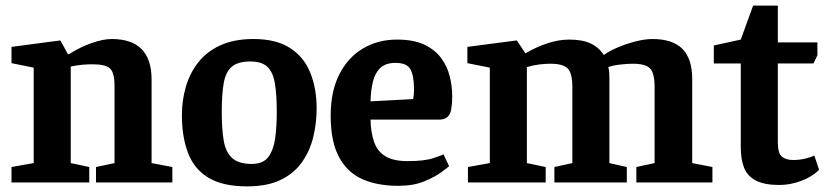

<svg xmlns="http://www.w3.org/2000/svg" viewBox="-20 -650 2958 684"><path d="M21 0V-55L100 -69V-409L21 -425V-483L195 -506L222 -457H226Q265 -482 306 -496.5Q347 -511 378 -511Q449 -511 484.5 -475Q520 -439 520 -367V-69L594 -55V0H322V-55L388 -69V-344Q388 -390 372.5 -405.5Q357 -421 309 -421Q293 -421 274.5 -419.5Q256 -418 232 -413V-69L298 -55V0Z M860 14Q775 14 724 -16Q673 -46 650.5 -103.5Q628 -161 628 -240Q628 -292 642 -340.5Q656 -389 686 -427.5Q716 -466 765 -488.5Q814 -511 883 -511Q963 -511 1012.5 -479.5Q1062 -448 1085 -392Q1108 -336 1108 -263Q1108 -210 1095.5 -160Q1083 -110 1054.5 -70.5Q1026 -31 978.5 -8.5Q931 14 860 14ZM877 -66Q918 -66 936.5 -91.5Q955 -117 960.5 -159Q966 -201 966 -250Q966 -315 959 -354.5Q952 -394 932 -412.5Q912 -431 872 -431Q828 -431 806 -412.5Q784 -394 777 -354Q770 -314 770 -250Q770 -190 777 -149Q784 -108 807 -87Q830 -66 877 -66Z M1399 12Q1325 12 1271.5 -11.5Q1218 -35 1188 -90Q1158 -145 1158 -238Q1158 -324 1188.5 -384.5Q1219 -445 1272.5 -477Q1326 -509 1395 -509Q1454 -509 1492.5 -490.5Q1531 -472 1552.5 -442Q1574 -412 1582.5 -377Q1591 -342 1591 -308Q1591 -256 1580 -240Q1569 -224 1545 -224H1300Q1301 -177 1313 -143.5Q1325 -110 1353.5 -93Q1382 -76 1432 -76Q1493 -76 1525 -87Q1557 -98 1560 -100L1580 -58Q1576 -54 1553 -37Q1530 -20 1491.5 -4Q1453 12 1399 12ZM1300 -289 1452 -297Q1455 -315 1455 -330Q1455 -379 1442.5 -402.5Q1430 -426 1389 -426Q1354 -426 1335 -408Q1316 -390 1308.5 -359Q1301 -328 1300 -289Z M1647 0V-55L1725 -69V-409L1645 -425V-483L1821 -506L1852 -460Q1889 -482 1929.5 -495.5Q1970 -509 2008 -509Q2055 -509 2084.5 -495Q2114 -481 2131 -454Q2150 -468 2180.5 -481Q2211 -494 2244.5 -502.5Q2278 -511 2304 -511Q2376 -511 2411 -476Q2446 -441 2446 -368V-69L2518 -55V0H2247V-55L2312 -69V-340Q2312 -389 2296 -406Q2280 -423 2234 -423Q2215 -423 2189 -420Q2163 -417 2147 -411Q2150 -401 2150.5 -389Q2151 -377 2151 -367V-69L2213 -55V0H1955V-55L2019 -69V-340Q2019 -389 2002.5 -406Q1986 -423 1940 -423Q1923 -423 1902 -420.5Q1881 -418 1857 -411V-69L1924 -55V0Z M2756 9Q2704 9 2673.5 -6.5Q2643 -22 2631 -52Q2619 -82 2619 -126V-424H2523V-488L2619 -509L2663 -630H2751V-499H2892V-453L2878 -424H2751V-144Q2751 -104 2765.5 -92Q2780 -80 2805 -80Q2827 -80 2847 -84.5Q2867 -89 2881 -96L2898 -45Q2873 -20 2834 -5.5Q2795 9 2756 9Z"/></svg>

Font: Faustina Light
Style: Bold
Weight: 700
Version: Version 1.200